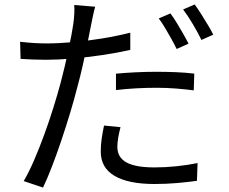

<svg xmlns="http://www.w3.org/2000/svg" viewBox="-20 -803 1040 873"><path d="M412.8 -772.4Q408 -756.1 402.9 -732Q397.7 -707.8 394.9 -693.2Q387.9 -657.2 378.3 -609.6Q368.7 -562 357.2 -510Q345.6 -458 332 -408.2Q318.6 -355 299.8 -292.6Q281 -230.1 259.8 -167Q238.6 -103.8 217 -47.7Q195.4 8.4 175.6 49.9L87.7 20.3Q110.7 -18.5 134.3 -72.9Q157.9 -127.3 180.6 -189.3Q203.3 -251.2 222.5 -312.8Q241.8 -374.4 255.8 -427Q265.2 -461.8 274.3 -500.9Q283.4 -539.9 291.5 -577.4Q299.6 -614.8 305.3 -646.4Q310.9 -677.9 313.9 -697.6Q316.6 -718.6 317.8 -741.8Q318.9 -765 317.5 -780.3ZM191.3 -605.6Q246.5 -605.6 311.2 -611.3Q375.9 -617 443 -627.9Q510.2 -638.8 572.4 -654.4V-576Q510.4 -562.2 442.1 -552.2Q373.9 -542.2 308.6 -536.7Q243.4 -531.2 189.7 -531.2Q156.8 -531.2 129.1 -532.4Q101.4 -533.6 73.6 -535.2L71.4 -613Q106.9 -609 135.3 -607.3Q163.8 -605.6 191.3 -605.6ZM507.3 -468Q547 -471.8 594.7 -474.2Q642.3 -476.6 690.1 -476.6Q733.9 -476.6 778.4 -474.9Q822.9 -473.2 863.4 -468.2L861 -392.1Q822.8 -397.1 779.9 -400.5Q737.1 -403.9 692.5 -403.9Q645.4 -403.9 599.5 -401.4Q553.5 -398.9 507.3 -393.5ZM527.9 -224.8Q521.6 -200.3 517.6 -177.5Q513.6 -154.7 513.6 -134.8Q513.6 -117 520.4 -100.5Q527.3 -84.1 545 -70.8Q562.8 -57.5 596.2 -49.7Q629.5 -41.8 682.7 -41.8Q731.4 -41.8 781.7 -47Q832 -52.2 878.4 -61.6L875.4 19.2Q834.9 24.8 785.8 29.2Q736.7 33.6 681.7 33.6Q564.1 33.6 501.1 -3.2Q438.1 -39.9 438.1 -114.1Q438.1 -143 442.2 -171.7Q446.4 -200.4 453 -232.1ZM755 -742Q768 -724.6 783.1 -700Q798.2 -675.4 812.6 -650.1Q827 -624.8 837.2 -604.4L783.1 -580.2Q773.7 -600.6 759.5 -625.7Q745.3 -650.9 730.6 -675.9Q715.8 -700.9 701.8 -719.2ZM865.2 -782.7Q878.8 -764.3 894.7 -739.1Q910.6 -713.9 925.5 -689.1Q940.4 -664.3 949.7 -645.5L895.9 -621.3Q879.7 -654.8 856.8 -693.3Q833.9 -731.9 812.6 -759.9Z"/></svg>

Font: Noto Sans JP
Style: Regular
Weight: 100
Designer: Ryoko NISHIZUKA 西塚涼子 (kana, bopomofo & ideographs); Paul D. Hunt (Latin, Greek & Cyrillic); Sandoll Communications 산돌커뮤니
Foundry: Adobe
Version: Version 2.004;hotconv 1.0.118;makeotfexe 2.5.65603